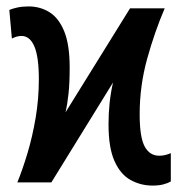

<svg xmlns="http://www.w3.org/2000/svg" viewBox="-20 -568 570 598"><path d="M455 10Q418 10 386.5 -7.5Q355 -25 336.5 -66.5Q318 -108 318 -181Q318 -250 332 -311L140 0H34Q50 -39 65.5 -90.5Q81 -142 91 -201Q101 -260 101 -321Q101 -391 87 -423.5Q73 -456 47 -456Q38 -456 30.5 -453.5Q23 -451 17 -448L9 -537Q18 -541 33.5 -544.5Q49 -548 69 -548Q105 -548 134 -530Q163 -512 180 -470.5Q197 -429 197 -358Q197 -310 193.5 -277Q190 -244 184 -218L385 -542H493Q462 -470 438.5 -385.5Q415 -301 415 -212Q415 -141 430.5 -112Q446 -83 476 -83Q487 -83 496 -85.5Q505 -88 512 -91V-3Q502 3 488 6.5Q474 10 455 10Z"/></svg>

Font: Noto Sans Mono Condensed SemiBold
Style: Regular
Weight: 600
Width: 3
Designer: Monotype Design Team
Foundry: Monotype Imaging Inc.
Version: Version 2.014